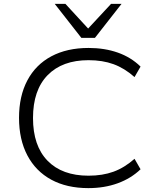

<svg xmlns="http://www.w3.org/2000/svg" viewBox="-20 -960 802 989"><path d="M435 9Q324 9 244 -34.5Q164 -78 121 -159.5Q78 -241 78 -353Q78 -465 121 -546Q164 -627 244.5 -670Q325 -713 436 -713Q519 -713 587 -689Q655 -665 704 -617L673 -563Q621 -609 564.5 -629.5Q508 -650 436 -650Q301 -650 225.5 -573Q150 -496 150 -352Q150 -209 225 -132Q300 -55 436 -55Q508 -55 564.5 -75.5Q621 -96 673 -142L704 -88Q655 -41 586.5 -16Q518 9 435 9ZM399 -765 262 -940H317L434 -813L552 -940H606L469 -765Z"/></svg>

Font: Nunito Sans 10pt SemiExpanded Light
Style: Regular
Weight: 300
Width: 6
Designer: Vernon Adams
Foundry: Vernon Adams
Version: Version 3.101;gftools[0.9.27]